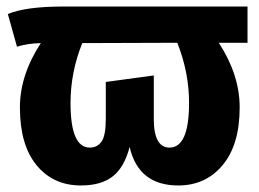

<svg xmlns="http://www.w3.org/2000/svg" viewBox="-20 -551 793 588"><path d="M738 -531V-420H650Q714 -322 714 -222Q714 -108 662 -45.5Q610 17 526 17Q404 17 377 -101Q361 -39 325.5 -11Q290 17 228 17Q143 17 92 -45Q41 -107 41 -222Q41 -321 105 -419Q64 -418 32 -408L4 -508Q59 -531 173 -531ZM559 -236Q559 -329 523 -420L232 -419Q196 -330 196 -235Q196 -99 255 -99Q278 -99 291 -117.5Q304 -136 304 -187V-300L451 -320V-187Q451 -99 499 -99Q559 -99 559 -236Z"/></svg>

Font: Fira Sans
Style: Bold
Weight: 700
Designer: bBox Type GmbH & Carrois Corporate GbR & Edenspiekermann AG
Foundry: bBox Type GmbH & Carrois Corporate GbR & Edenspiekermann AG
Version: Version 4.301;PS 004.301;hotconv 1.0.88;makeotf.lib2.5.64775